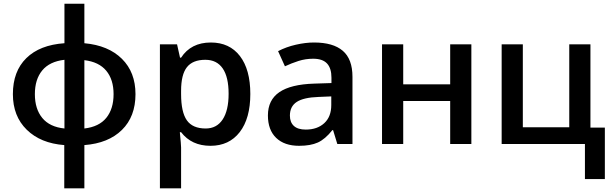

<svg xmlns="http://www.w3.org/2000/svg" viewBox="-20 -780 3312 1040"><path d="M713.9 -270Q713.9 -148.4 640.4 -76.2Q566.9 -3.9 437 5.9V240.2H328.1V5.9Q199.7 -3.9 124.8 -77.4Q49.8 -150.9 49.8 -270Q49.8 -393.6 122.6 -465.1Q195.3 -536.6 329.1 -545.9V-759.8H437V-545.9Q566.9 -534.2 640.4 -461.4Q713.9 -388.7 713.9 -270ZM168.9 -270Q168.9 -189.9 209 -141.1Q249 -92.3 329.1 -84V-456.1Q248.5 -446.8 208.7 -398.4Q168.9 -350.1 168.9 -270ZM595.2 -270Q595.2 -349.1 555.4 -397Q515.6 -444.8 437 -454.1V-84Q516.6 -93.3 555.9 -141.8Q595.2 -190.4 595.2 -270Z M1120.1 9.8Q1017.6 9.8 960.9 -64H954.1Q960.9 4.4 960.9 19V240.2H846.2V-540H939Q942.9 -524.9 955.1 -467.8H960.9Q1014.6 -549.8 1122.1 -549.8Q1223.1 -549.8 1279.5 -476.6Q1335.9 -403.3 1335.9 -271Q1335.9 -138.7 1278.6 -64.5Q1221.2 9.8 1120.1 9.8ZM1092.3 -456.1Q1023.9 -456.1 992.4 -416Q960.9 -376 960.9 -288.1V-271Q960.9 -172.4 992.2 -128.2Q1023.4 -84 1094.2 -84Q1153.8 -84 1186 -132.8Q1218.3 -181.6 1218.3 -272Q1218.3 -362.8 1186.3 -409.4Q1154.3 -456.1 1092.3 -456.1Z M1807.1 0 1784.2 -75.2H1780.3Q1741.2 -25.9 1701.7 -8.1Q1662.1 9.8 1600.1 9.8Q1520.5 9.8 1475.8 -33.2Q1431.2 -76.2 1431.2 -154.8Q1431.2 -238.3 1493.2 -280.8Q1555.2 -323.2 1682.1 -327.1L1775.4 -330.1V-358.9Q1775.4 -410.6 1751.2 -436.3Q1727.1 -461.9 1676.3 -461.9Q1634.8 -461.9 1596.7 -449.7Q1558.6 -437.5 1523.4 -420.9L1486.3 -502.9Q1530.3 -525.9 1582.5 -537.8Q1634.8 -549.8 1681.2 -549.8Q1784.2 -549.8 1836.7 -504.9Q1889.2 -460 1889.2 -363.8V0ZM1636.2 -78.1Q1698.7 -78.1 1736.6 -113Q1774.4 -147.9 1774.4 -210.9V-257.8L1705.1 -254.9Q1624 -252 1587.2 -227.8Q1550.3 -203.6 1550.3 -153.8Q1550.3 -117.7 1571.8 -97.9Q1593.3 -78.1 1636.2 -78.1Z M2164.1 -540V-323.2H2418.5V-540H2533.2V0H2418.5V-232.9H2164.1V0H2049.3V-540Z M3178.2 -88.9H3256.3V189.9H3148.4V0H2697.3V-540H2812V-90.8H3063.5V-540H3178.2Z"/></svg>

Font: JBL Sans
Style: Semibold
Weight: 600
Version: Version 1.10